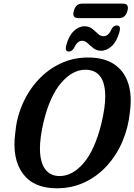

<svg xmlns="http://www.w3.org/2000/svg" viewBox="-20 -1028 742 1060"><path d="M466.5 -710.5Q554.5 -710.5 610 -673.5Q665.5 -636.5 687.5 -569.2Q709.5 -502 697.5 -412Q689 -325.5 656.8 -249Q624.5 -172.5 571.2 -113.8Q518 -55 447.8 -21.8Q377.5 11.5 293 11.5Q165 11.5 105.5 -70.5Q46 -152.5 64 -292Q71 -376.5 103.8 -452Q136.5 -527.5 190 -585.8Q243.5 -644 313.8 -677.2Q384 -710.5 466.5 -710.5ZM309 -56Q380 -56 441.8 -127.8Q503.5 -199.5 540 -347Q550.5 -391.5 555.8 -428.5Q561 -465.5 561 -496Q560.5 -643 451 -643Q380 -643 317.5 -570.2Q255 -497.5 221 -356.5Q200 -267.5 200.5 -205Q201.5 -130.5 230 -93.2Q258.5 -56 309 -56ZM538.5 -748Q513 -748 495.8 -761.8Q478.5 -775.5 464.2 -789.2Q450 -803 434 -803Q407 -803 389 -763.5Q377.5 -743.5 360 -743.5Q336.5 -743.5 346 -778.5Q359.5 -830 387.2 -856.5Q415 -883 446.5 -883Q472 -883 489 -869.2Q506 -855.5 520.5 -841.8Q535 -828 551.5 -828Q579 -828 596 -867.5Q606.5 -887.5 625.5 -887.5Q649 -887.5 639.5 -852Q625.5 -800.5 597.8 -774.2Q570 -748 538.5 -748ZM387.5 -967.5Q398 -1008 433.5 -1008H659Q694.5 -1008 683.5 -968Q673 -928 637.5 -928H412Q376.5 -928 387.5 -967.5Z"/></svg>

Font: Fraunces 144pt S100 SemiBold
Style: Italic
Weight: 600
Italic angle: -16°
Version: Version 1.000; ttfautohint (v1.8.3)